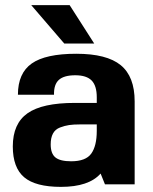

<svg xmlns="http://www.w3.org/2000/svg" viewBox="-20 -720 596 750"><path d="M373 -42Q327 10 218 10Q119 10 74.5 -27.5Q30 -65 30 -148Q30 -237 87.5 -277.5Q145 -318 272 -318H358V-340Q358 -385 338 -405.5Q318 -426 274 -426Q230 -426 210 -408Q190 -390 191 -350H50Q50 -434 104 -472Q158 -510 278 -510Q397 -510 451.5 -465.5Q506 -421 506 -324V0H390ZM358 -234H293Q267 -234 250 -231.5Q233 -229 214.5 -222Q196 -215 187 -198.5Q178 -182 178 -156Q178 -120 196.5 -105Q215 -90 258 -90Q315 -90 336.5 -120Q358 -150 358 -209ZM252 -700 348 -550H231L102 -700Z"/></svg>

Font: Fivo Sans
Style: Regular
Weight: 700
Designer: Alexander Slobzheninov
Foundry: Alexander Slobzheninov
Version: 1.0